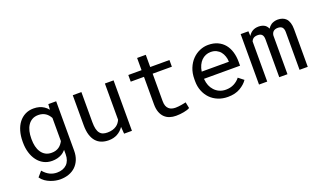

<svg xmlns="http://www.w3.org/2000/svg" viewBox="-83 -1169 3166 1889"><g transform="rotate(-20 1500.0 -224.0)"><path d="M68.4 -268.6V-258.3Q68.4 -201.7 83 -152.6Q97.7 -103.5 125 -67.4Q151.9 -31.2 190.9 -10.7Q230 9.8 278.3 9.8Q307.1 9.8 332 3.7Q356.9 -2.4 377.4 -13.7Q390.6 -21 402.1 -30.8Q413.6 -40.5 423.8 -52.2V-6.8Q423.8 27.3 414.1 53.7Q404.3 80.1 386.2 97.7Q367.7 115.7 341.8 125Q315.9 134.3 283.7 134.3Q265.6 134.3 247.6 130.6Q229.5 127 211.4 118.7Q193.4 110.4 175.8 96.4Q158.2 82.5 141.6 62.5L94.7 116.7Q112.8 142.6 137.9 160.2Q163.1 177.7 190.4 188Q217.3 198.7 243.7 203.4Q270 208 290.5 208Q340.3 208 381.3 193.4Q422.4 178.7 452.1 150.4Q481.4 122.1 497.8 81.5Q514.2 41 514.2 -11.2V-528.3H432.1L427.7 -470.7Q418.5 -482.4 408 -492.2Q397.5 -502 385.7 -509.3Q364.3 -523.4 337.6 -530.8Q311 -538.1 279.3 -538.1Q230 -538.1 190.9 -518.1Q151.9 -498 124.5 -462.4Q97.2 -426.8 82.8 -377.2Q68.4 -327.6 68.4 -268.6ZM158.7 -258.3V-268.6Q158.7 -307.1 166.7 -342Q174.8 -377 192.4 -403.8Q209.5 -430.2 236.6 -445.8Q263.7 -461.4 301.8 -461.4Q324.2 -461.4 342.8 -455.8Q361.3 -450.2 376.5 -440.4Q391.6 -430.2 403.3 -416.5Q415 -402.8 423.8 -386.2V-144Q415 -127 403.3 -112.8Q391.6 -98.6 377 -88.4Q361.8 -78.1 343 -72.5Q324.2 -66.9 300.8 -66.9Q263.2 -66.9 236.3 -82.3Q209.5 -97.7 192.4 -124Q174.8 -150.4 166.7 -185.1Q158.7 -219.7 158.7 -258.3Z M1033.2 0H1115.2V-528.3H1024.4V-149.4Q1017.1 -132.3 1006.1 -117.9Q995.1 -103.5 980.5 -93.3Q962.9 -80.6 939 -73.5Q915 -66.4 884.8 -66.4Q858.9 -66.4 839.1 -73.2Q819.3 -80.1 805.7 -97.2Q792 -113.8 785.2 -142.1Q778.3 -170.4 778.3 -213.4V-528.3H688V-214.4Q688 -155.3 700.9 -113Q713.9 -70.8 737.8 -43.5Q761.7 -16.1 795.4 -3.2Q829.1 9.8 870.6 9.8Q922.4 9.8 961.9 -12Q1001.5 -33.7 1027.8 -72.8Z M1499 -656.2H1408.2V-528.3H1269.5V-458.5H1408.2V-171.4Q1408.2 -122.6 1421.1 -88.1Q1434.1 -53.7 1456.5 -32.2Q1479 -10.3 1509.5 -0.2Q1540 9.8 1575.2 9.8Q1596.2 9.8 1617.4 7.8Q1638.7 5.9 1657.7 2Q1676.8 -1.5 1692.9 -6.6Q1709 -11.7 1720.2 -18.6L1707.5 -82.5Q1699.2 -80.6 1686.3 -77.9Q1673.3 -75.2 1658.7 -72.8Q1643.6 -70.3 1627.9 -68.6Q1612.3 -66.9 1597.7 -66.9Q1577.6 -66.9 1559.8 -71.8Q1542 -76.7 1528.3 -88.9Q1514.6 -100.6 1506.8 -120.6Q1499 -140.6 1499 -171.4V-458.5H1700.2V-528.3H1499Z M2118.7 9.8Q2195.8 9.8 2248.3 -21.2Q2300.8 -52.2 2327.1 -92.3L2272 -135.3Q2247.1 -103 2209.5 -83.5Q2171.9 -64 2123.5 -64Q2086.9 -64 2056.6 -77.6Q2026.4 -91.3 2004.9 -115.2Q1983.9 -137.7 1971.9 -167Q1960 -196.3 1956.5 -234.9V-238.3H2334V-278.8Q2334 -334 2320.1 -381.3Q2306.2 -428.7 2277.8 -463.9Q2249.5 -498.5 2206.8 -518.3Q2164.1 -538.1 2106.9 -538.1Q2061.5 -538.1 2018.3 -519.5Q1975.1 -501 1941.4 -466.3Q1907.2 -431.2 1886.7 -380.6Q1866.2 -330.1 1866.2 -266.1V-245.6Q1866.2 -190.4 1884.8 -143.6Q1903.3 -96.7 1936.5 -62.5Q1969.7 -28.3 2016.4 -9.3Q2063 9.8 2118.7 9.8ZM2106.9 -463.9Q2141.6 -463.9 2166.7 -451.2Q2191.9 -438.5 2208.5 -418Q2225.1 -397.5 2234.4 -369.4Q2243.7 -341.3 2243.7 -316.9V-312.5H1959.5Q1964.8 -349.1 1978.3 -377.2Q1991.7 -405.3 2011.2 -424.8Q2030.8 -443.8 2055.2 -453.9Q2079.6 -463.9 2106.9 -463.9Z M2526.9 -528.3H2445.8V0H2531.7V-420.4Q2534.7 -428.2 2539.3 -435.1Q2543.9 -441.9 2550.3 -447.3Q2558.6 -454.1 2570.6 -457.8Q2582.5 -461.4 2598.6 -461.4Q2613.3 -461.4 2624.3 -457.8Q2635.3 -454.1 2642.6 -446.3Q2650.4 -438 2654.1 -425.3Q2657.7 -412.6 2657.7 -396V0H2743.7V-395.5Q2743.7 -398.4 2743.7 -400.6Q2743.7 -402.8 2743.7 -405.3Q2745.1 -417.5 2749.5 -427.5Q2753.9 -437.5 2761.7 -445.3Q2769.5 -452.6 2781.2 -457Q2793 -461.4 2809.1 -461.4Q2824.2 -461.4 2835.7 -457.5Q2847.2 -453.6 2855 -445.8Q2862.3 -437.5 2866.2 -424.8Q2870.1 -412.1 2870.1 -395.5V0H2956.1V-394.5Q2956.1 -432.6 2947.3 -460.7Q2938.5 -488.8 2921.9 -506.3Q2906.7 -522 2884.8 -530Q2862.8 -538.1 2835.4 -538.1Q2815.4 -537.6 2798.6 -532.7Q2781.7 -527.8 2768.1 -519.5Q2757.3 -512.2 2748 -502.4Q2738.8 -492.7 2731.9 -481.4Q2726.6 -493.7 2719 -503.4Q2711.4 -513.2 2702.1 -520Q2689.5 -528.8 2672.6 -533.4Q2655.8 -538.1 2634.8 -538.1Q2597.7 -537.6 2571.5 -522Q2545.4 -506.3 2529.3 -478.5Z"/></g></svg>

Font: Roboto Mono
Style: Regular
Weight: 400
Monospace: yes
Designer: Google
Version: Version 3.000